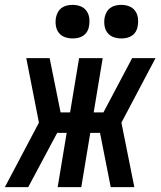

<svg xmlns="http://www.w3.org/2000/svg" viewBox="-42 -769 662 789"><path d="M-22 0 118 -265 66 -530H162L207 -307H246L283 -530H380L343 -307H383L501 -530H597L457 -265L510 0H413L369 -223H329L292 0H195L232 -223H193L74 0ZM456 -611Q440 -611 424.5 -616.5Q409 -622 399.5 -634.5Q390 -647 387.5 -663.5Q385 -680 388 -697Q390 -708 396 -719Q402 -730 412 -737Q422 -744 433.5 -746.5Q445 -749 456 -749Q473 -749 488 -743.5Q503 -738 512.5 -725.5Q522 -713 524.5 -696.5Q527 -680 524 -663Q523 -652 517 -641Q511 -630 501 -623Q491 -616 479.5 -613.5Q468 -611 456 -611ZM256 -611Q240 -611 224.5 -616.5Q209 -622 199.5 -634.5Q190 -647 187.5 -663.5Q185 -680 188 -697Q190 -708 196 -719Q202 -730 212 -737Q222 -744 233.5 -746.5Q245 -749 256 -749Q273 -749 288 -743.5Q303 -738 312.5 -725.5Q322 -713 324.5 -696.5Q327 -680 324 -663Q323 -652 317 -641Q311 -630 301 -623Q291 -616 279.5 -613.5Q268 -611 256 -611Z"/></svg>

Font: Iosevka Curly MdExObl
Style: Regular
Weight: 500
Width: 7
Italic angle: -9°
Monospace: yes
Designer: Belleve Invis
Foundry: Belleve Invis
Version: Version 11.1.0; ttfautohint (v1.8.3)